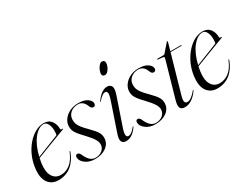

<svg xmlns="http://www.w3.org/2000/svg" viewBox="-66 -1063 1931 1505"><g transform="rotate(-30 900.0 -310.0)"><path d="M323 -139Q297.5 -69.5 249.2 -30.8Q201 8 133 8Q72 8 40.2 -37.8Q8.5 -83.5 21 -172Q28.5 -226 50.5 -274.2Q72.5 -322.5 104.8 -359.5Q137 -396.5 175 -417.5Q213 -438.5 252.5 -438.5Q297 -438.5 320 -407.5Q343 -376.5 342.5 -335Q342.5 -324 356 -327Q361 -328 362 -325Q363 -322 358.5 -320Q354.5 -318.5 333 -310.2Q311.5 -302 279.8 -290Q248 -278 212.8 -264.5Q177.5 -251 144.8 -238.2Q112 -225.5 89.5 -217Q85 -197.5 82 -177Q71 -100 96 -59.2Q121 -18.5 169 -18.5Q215 -18.5 253.2 -48.2Q291.5 -78 317 -141Q319 -146 322 -146Q325.5 -145.5 323 -139ZM248.5 -432Q202 -432 158 -376.5Q114 -321 91.5 -226Q113 -234.5 142.2 -246Q171.5 -257.5 201.2 -269.2Q231 -281 255.8 -290.8Q280.5 -300.5 293 -305.5Q297.5 -318.5 297.5 -344Q297.5 -381.5 284 -406.8Q270.5 -432 248.5 -432Z M471 0.5Q508 0.5 532.8 -19.8Q557.5 -40 558 -72Q558 -93.5 543.5 -118.2Q529 -143 487 -188Q457.5 -218.5 440.8 -239.5Q424 -260.5 417.5 -278.2Q411 -296 411.5 -317Q412.5 -349.5 432.8 -377.2Q453 -405 487.2 -421.8Q521.5 -438.5 565 -438.5Q618.5 -438.5 646.8 -418.5Q675 -398.5 675.5 -374.5Q675.5 -363.5 669.5 -357.2Q663.5 -351 655 -351Q645 -351 637.8 -358Q630.5 -365 624 -383.5Q603.5 -431.5 558.5 -431.5Q517 -431.5 489.8 -407.5Q462.5 -383.5 462.5 -345.5Q462.5 -328 467.5 -311.5Q472.5 -295 488.8 -273.2Q505 -251.5 539 -218Q580 -176.5 594.5 -152Q609 -127.5 607.5 -97.5Q605.5 -50.5 565.2 -21.2Q525 8 464 8Q411.5 8 377.2 -18.2Q343 -44.5 343 -75.5Q343 -98 361 -98Q370.5 -98 378 -90.2Q385.5 -82.5 393 -63Q410.5 -28 430 -13.8Q449.5 0.5 471 0.5Z M859 -524Q835 -524 835 -548Q835 -561.5 843 -580.2Q851 -599 863.5 -613.5Q876 -628 889.5 -628Q903.5 -628 909 -620.8Q914.5 -613.5 914.5 -604Q914.5 -587.5 906.5 -569Q898.5 -550.5 886 -537.2Q873.5 -524 859 -524ZM773 -96.5Q757.5 -50.5 761.8 -34.2Q766 -18 780.5 -18Q792 -18 806.8 -27.2Q821.5 -36.5 843.5 -63.5Q847 -68 849 -67Q851 -65.5 848 -60Q802 8 745 8Q717 8 707 -12Q697 -32 711.5 -74.5L794.5 -319Q813 -372 810 -390Q807 -408 790.5 -408Q780 -408 765 -398.8Q750 -389.5 727 -362Q724 -358 721.5 -359.5Q720 -360.5 722.5 -364.5Q773.5 -437.5 826.5 -437.5Q853.5 -437.5 864.2 -416.8Q875 -396 858.5 -347Z M1017.5 0.5Q1054.5 0.5 1079.2 -19.8Q1104 -40 1104.5 -72Q1104.5 -93.5 1090 -118.2Q1075.5 -143 1033.5 -188Q1004 -218.5 987.2 -239.5Q970.5 -260.5 964 -278.2Q957.5 -296 958 -317Q959 -349.5 979.2 -377.2Q999.5 -405 1033.8 -421.8Q1068 -438.5 1111.5 -438.5Q1165 -438.5 1193.2 -418.5Q1221.5 -398.5 1222 -374.5Q1222 -363.5 1216 -357.2Q1210 -351 1201.5 -351Q1191.5 -351 1184.2 -358Q1177 -365 1170.5 -383.5Q1150 -431.5 1105 -431.5Q1063.5 -431.5 1036.2 -407.5Q1009 -383.5 1009 -345.5Q1009 -328 1014 -311.5Q1019 -295 1035.2 -273.2Q1051.5 -251.5 1085.5 -218Q1126.5 -176.5 1141 -152Q1155.5 -127.5 1154 -97.5Q1152 -50.5 1111.8 -21.2Q1071.5 8 1010.5 8Q958 8 923.8 -18.2Q889.5 -44.5 889.5 -75.5Q889.5 -98 907.5 -98Q917 -98 924.5 -90.2Q932 -82.5 939.5 -63Q957 -28 976.5 -13.8Q996 0.5 1017.5 0.5Z M1324 -417 1277.5 -422.5Q1274 -423 1274 -426Q1274 -429.5 1278.5 -429.5H1333.5Q1341 -429.5 1344.5 -434L1407 -506Q1410 -510 1413 -510Q1416.5 -510 1416.5 -506.5Q1416.5 -503.5 1414.5 -497L1395.5 -429.5H1491.5Q1495.5 -429.5 1495.5 -427Q1495.5 -423 1488.5 -423H1393.5L1298.5 -90Q1286 -46 1291.5 -32Q1297 -18 1313 -18Q1348 -18 1394.5 -75.5Q1397.5 -80 1399.5 -79Q1402 -77.5 1398.5 -72Q1374.5 -36 1343.2 -14Q1312 8 1277.5 8Q1246 8 1236.2 -11.2Q1226.5 -30.5 1239.5 -77L1330.5 -395.5Q1333.5 -407 1332.5 -411.5Q1331.5 -416 1324 -417Z M1761 -139Q1735.5 -69.5 1687.2 -30.8Q1639 8 1571 8Q1510 8 1478.2 -37.8Q1446.5 -83.5 1459 -172Q1466.5 -226 1488.5 -274.2Q1510.5 -322.5 1542.8 -359.5Q1575 -396.5 1613 -417.5Q1651 -438.5 1690.5 -438.5Q1735 -438.5 1758 -407.5Q1781 -376.5 1780.5 -335Q1780.5 -324 1794 -327Q1799 -328 1800 -325Q1801 -322 1796.5 -320Q1792.5 -318.5 1771 -310.2Q1749.5 -302 1717.8 -290Q1686 -278 1650.8 -264.5Q1615.5 -251 1582.8 -238.2Q1550 -225.5 1527.5 -217Q1523 -197.5 1520 -177Q1509 -100 1534 -59.2Q1559 -18.5 1607 -18.5Q1653 -18.5 1691.2 -48.2Q1729.5 -78 1755 -141Q1757 -146 1760 -146Q1763.5 -145.5 1761 -139ZM1686.5 -432Q1640 -432 1596 -376.5Q1552 -321 1529.5 -226Q1551 -234.5 1580.2 -246Q1609.5 -257.5 1639.2 -269.2Q1669 -281 1693.8 -290.8Q1718.5 -300.5 1731 -305.5Q1735.5 -318.5 1735.5 -344Q1735.5 -381.5 1722 -406.8Q1708.5 -432 1686.5 -432Z"/></g></svg>

Font: Fraunces 144pt Light
Style: Italic
Weight: 300
Italic angle: -16°
Version: Version 1.000;[0bf87f6ff]